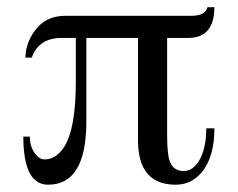

<svg xmlns="http://www.w3.org/2000/svg" viewBox="-20 -501 661 534"><path d="M576.2 -144Q576.7 -69.3 544.4 -25.9Q514.6 12.7 468.3 12.7Q363.8 12.7 363.8 -111.3V-395.5H220.2V-163.6Q220.2 12.7 113.8 12.7Q44.9 12.7 44.9 -121.1H63Q63 -94.7 75.7 -76.2Q88.4 -57.6 104 -57.6Q136.2 -57.6 158.7 -92.8Q190.9 -143.6 190.9 -274.9V-395.5H151.4Q87.9 -395.5 68.4 -340.8H50.8Q51.3 -380.4 76.2 -414.6Q106 -457 161.1 -457H511.2Q551.3 -457 557.1 -481H576.2Q576.2 -395.5 503.4 -395.5H444.8V-127.9Q444.8 -74.2 451.7 -53.7Q460.9 -25.9 490.2 -25.4Q516.1 -24.9 533.7 -54.2Q553.7 -88.4 553.7 -144Z"/></svg>

Font: Awami Nastaliq
Style: Regular
Weight: 400
Designer: Peter Martin, SIL International
Foundry: SIL International
Version: Version 3.100